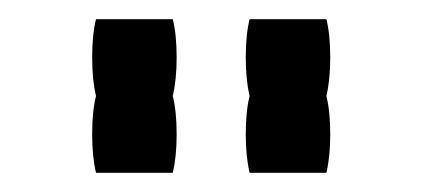

<svg xmlns="http://www.w3.org/2000/svg" viewBox="-20 -660 440 200"><path d="M164 -600Q164 -577 160 -560Q164 -544 164 -520Q164 -497 160 -480H80Q76 -497 76 -520Q76 -544 80 -560Q76 -577 76 -600Q76 -624 80 -640H160Q164 -624 164 -600ZM320 -560Q324 -544 324 -520Q324 -497 320 -480H240Q236 -497 236 -520Q236 -544 240 -560Q236 -577 236 -600Q236 -624 240 -640H320Q324 -624 324 -600Q324 -577 320 -560Z"/></svg>

Font: VT323
Style: Regular
Weight: 400
Monospace: yes
Designer: Peter Hull
Version: Version 2.000